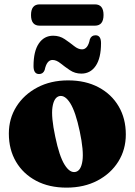

<svg xmlns="http://www.w3.org/2000/svg" viewBox="-20 -847 617 879"><path d="M292 -479Q371.5 -479 431 -447.5Q490.5 -416 523.2 -360.2Q556 -304.5 556 -231.5Q556 -162.5 521.8 -107.5Q487.5 -52.5 426.2 -20.2Q365 12 284.5 12Q205 12 145.8 -19.2Q86.5 -50.5 53.5 -106.2Q20.5 -162 20.5 -235.5Q20.5 -304 55 -359Q89.5 -414 150.8 -446.5Q212 -479 292 -479ZM326 -60Q351 -65.5 357.5 -111Q364 -156.5 345 -246Q326 -335.5 301.8 -374.2Q277.5 -413 251.5 -407Q227 -401 220.2 -356.5Q213.5 -312 233 -221Q251.5 -131.5 275.8 -92.8Q300 -54 326 -60ZM352.5 -510Q323 -510 299.8 -525.8Q276.5 -541.5 257.2 -557Q238 -572.5 220.5 -572.5Q194 -572.5 184.5 -526.5Q177.5 -508 159 -508Q133.5 -508 133.5 -544.5Q133.5 -612.5 157.8 -648Q182 -683.5 223.5 -683.5Q253 -683.5 276.2 -667.8Q299.5 -652 318.8 -636.5Q338 -621 355.5 -621Q382.5 -621 391.5 -667.5Q398.5 -685.5 417.5 -685.5Q442.5 -685.5 442.5 -649.5Q442.5 -581 418.2 -545.5Q394 -510 352.5 -510ZM122 -778Q122 -827 161.5 -827H414.5Q454 -827 454 -778.5Q454 -729.5 414.5 -729.5H161.5Q122 -729.5 122 -778Z"/></svg>

Font: Fraunces 72pt S050 Black
Style: Regular
Weight: 900
Version: Version 1.000; ttfautohint (v1.8.3)